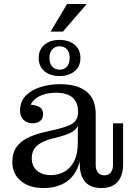

<svg xmlns="http://www.w3.org/2000/svg" viewBox="-20 -938 671 967"><path d="M143 -317Q118 -317 99.5 -333.5Q81 -350 81 -381Q81 -427 109.5 -456Q138 -485 184 -499.5Q230 -514 282 -514Q369 -514 415.5 -477Q462 -440 462 -363L373 -376Q373 -423 345 -447Q317 -471 261 -471Q228 -471 198.5 -461.5Q169 -452 150 -433Q131 -414 127 -383L125 -411Q157 -411 177 -400Q197 -389 197 -364Q197 -342 183 -329.5Q169 -317 143 -317ZM490 9Q436 9 409 -22Q382 -53 382 -109V-168H372V-305H368L373 -340V-376L462 -363V-106Q462 -84 473 -69.5Q484 -55 505 -55Q527 -55 538 -69.5Q549 -84 549 -106V-317H600V-110Q600 -55 573 -23Q546 9 490 9ZM199 9Q127 9 84.5 -27Q42 -63 42 -122Q42 -166 61 -194.5Q80 -223 114.5 -241Q149 -259 193 -270L274 -289Q305 -297 327 -306Q349 -315 361 -331Q373 -347 373 -374L377 -305H372Q364 -286 344 -274Q324 -262 286 -251L239 -239Q207 -230 185 -217.5Q163 -205 151.5 -186.5Q140 -168 140 -141Q140 -101 166.5 -78.5Q193 -56 235 -56Q272 -56 303 -72.5Q334 -89 353 -125.5Q372 -162 372 -222L391 -217Q392 -138 368.5 -88Q345 -38 301.5 -14.5Q258 9 199 9ZM280 -555Q234 -555 204.5 -579Q175 -603 175 -646Q175 -689 204.5 -713Q234 -737 280 -737Q326 -737 355.5 -713Q385 -689 385 -646Q385 -603 355.5 -579Q326 -555 280 -555ZM280 -587Q303 -587 317 -602.5Q331 -618 331 -646Q331 -674 317 -689.5Q303 -705 280 -705Q258 -705 243.5 -689.5Q229 -674 229 -646Q229 -618 243.5 -602.5Q258 -587 280 -587ZM235 -779 318 -918H417L297 -779Z"/></svg>

Font: Montagu Slab
Style: Bold
Weight: 700
Designer: Florian Karsten
Foundry: Florian Karsten
Version: Version 1.000